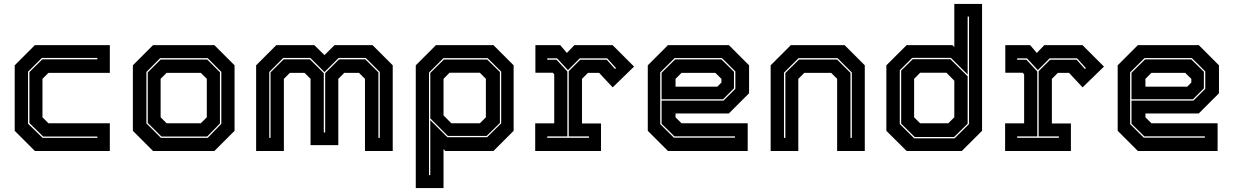

<svg xmlns="http://www.w3.org/2000/svg" viewBox="-20 -770 6290 979"><path d="M158 0 55 -103V-437L158 -540H540V-398.5H227L196.5 -368V-172L227 -141.5H540V0ZM197.5 -67H476.5V-74H200L130 -142.5V-402.5L196 -467.5H476.5V-474.5H193.5L123 -404.5V-139Z M760.5 0 657.5 -103V-437L760.5 -540H1073L1176 -437V-103L1073 0ZM800.5 -67H1039L1108.5 -138.5V-403.5L1039 -473.5H796.5L726.5 -403V-141ZM803 -74 733.5 -143V-401L799 -466.5H1036.5L1101.5 -401.5V-140.5L1036.5 -74ZM829.5 -141.5H1004L1034.5 -172V-368L1004 -398.5H829.5L799 -368V-172Z M1286 0V-437L1389 -540H1582.5L1634.5 -489L1686 -540H1879.5L1982.5 -437V0H1841V-368L1810.5 -398.5H1735.5L1705 -368V-30H1563.5V-368L1533 -398.5H1458L1427.5 -368V0ZM1353 -67H1359.5V-401L1426.5 -467.5H1560L1631 -397V-94.5H1638V-397L1709 -467.5H1842.5L1909.5 -401V-67H1916.5V-403L1845 -474.5H1706.5L1634.5 -402.5L1562.5 -474.5H1424L1353 -403Z M2100 189V-437L2203 -540H2496L2599 -437V-103L2496 0H2251L2241.5 -10V189ZM2167.5 123H2174V-157.5L2261 -70.5H2464L2535.5 -141V-405L2466.5 -473.5H2241L2167.5 -400ZM2281.5 -141.5H2427L2457.5 -172V-368L2427 -399H2272L2241.5 -368V-181.5ZM2263.5 -77 2174 -166.5V-398L2243.5 -466.5H2464L2529 -403V-143L2461.5 -77Z M2709 0V-141H2806V-391.5L2798.5 -399H2710V-540H2836.5L2870.5 -500L2909 -540H3103.5L3213 -430.5L3104 -324.5L3035 -398.5H2978L2947.5 -368V-140.5H3044.5V0ZM2770.5 -67.5H2983V-74.5H2880V-407L2938.5 -465.5H3073.5L3116 -418L3121 -422.5L3076 -472.5H2936L2876 -412.5L2820.5 -472.5H2770.5V-465.5H2817.5L2873 -405.5V-74.5H2770.5Z M3696.5 -540 3799.5 -437V-294.5L3696.5 -191.5H3424.5V-172L3455 -141.5H3792.5V0H3386L3283 -103V-437L3386 -540ZM3658.5 -467 3722.5 -404V-319.5L3667 -264H3353.5V-399L3422.5 -467ZM3661 -474H3420L3346.5 -401V-137L3416 -68H3727.5V-75H3418.5L3353.5 -139V-257H3669L3729.5 -317V-406ZM3627.5 -398.5H3455L3424.5 -368V-328H3637.5L3658.5 -349V-368Z M3909.5 0V-437L4012.5 -540H4286.5L4389.5 -437V0H4248.5V-368L4218 -398.5H4081L4050.5 -368V0ZM3977.5 -67H3984.5V-397.5L4054 -466.5H4248L4316.5 -398.5V-67H4323.5V-400.5L4250.5 -473.5H4051.5L3977.5 -399.5Z M4884 0H4603L4499.5 -103V-437L4603 -540H4836L4846 -530.5V-750H4987.5V-103ZM4845 -71.5H4644L4575 -139.5V-410L4634 -468H4826L4914 -381V-139.5ZM4815.5 -141.5 4846 -172V-358.5L4806 -399H4671.5L4641 -368V-172L4671.5 -141.5ZM4847.5 -64.5 4921 -137.5V-685.5H4914V-390L4828.5 -475H4631.5L4568 -412V-137.5L4641.5 -64.5Z M5105 0V-141H5202V-391.5L5194.5 -399H5106V-540H5232.5L5266.5 -500L5305 -540H5499.5L5609 -430.5L5500 -324.5L5431 -398.5H5374L5343.5 -368V-140.5H5440.5V0ZM5166.5 -67.5H5379V-74.5H5276V-407L5334.5 -465.5H5469.5L5512 -418L5517 -422.5L5472 -472.5H5332L5272 -412.5L5216.5 -472.5H5166.5V-465.5H5213.5L5269 -405.5V-74.5H5166.5Z M6092.5 -540 6195.5 -437V-294.5L6092.5 -191.5H5820.5V-172L5851 -141.5H6188.5V0H5782L5679 -103V-437L5782 -540ZM6054.5 -467 6118.5 -404V-319.5L6063 -264H5749.5V-399L5818.5 -467ZM6057 -474H5816L5742.5 -401V-137L5812 -68H6123.5V-75H5814.5L5749.5 -139V-257H6065L6125.5 -317V-406ZM6023.5 -398.5H5851L5820.5 -368V-328H6033.5L6054.5 -349V-368Z"/></svg>

Font: Tourney ExtraBold
Style: Regular
Weight: 800
Designer: Tyler Finck
Foundry: Etcetera Type Co
Version: Version 1.015